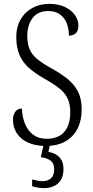

<svg xmlns="http://www.w3.org/2000/svg" viewBox="-20 -744 483 992"><path d="M217 10Q174 10 141.5 -1Q109 -12 88 -31Q67 -50 57 -74.5Q47 -99 47 -126Q47 -142 52.5 -155Q58 -168 68 -175.5Q78 -183 93 -183Q95 -139 109.5 -103.5Q124 -68 152 -47.5Q180 -27 221 -27Q281 -27 312 -62.5Q343 -98 343 -163Q343 -207 329 -236Q315 -265 285 -288.5Q255 -312 207 -339Q161 -365 129 -393.5Q97 -422 80.5 -460.5Q64 -499 64 -554Q64 -604 85.5 -642Q107 -680 145.5 -702Q184 -724 234 -724Q283 -724 316.5 -707.5Q350 -691 367.5 -665.5Q385 -640 385 -613Q385 -585 372 -572.5Q359 -560 336 -560Q336 -596 324.5 -624.5Q313 -653 289.5 -670Q266 -687 230 -687Q176 -687 148.5 -651Q121 -615 121 -558Q121 -517 133.5 -488.5Q146 -460 174 -437.5Q202 -415 247 -390Q293 -365 327.5 -337.5Q362 -310 382 -272.5Q402 -235 402 -180Q402 -120 379.5 -77.5Q357 -35 316 -12.5Q275 10 217 10ZM206 228Q193 228 177 225.5Q161 223 146 218V183Q161 187 174.5 189.5Q188 192 199 192Q227 192 243.5 177Q260 162 260 130Q260 100 241.5 86Q223 72 191 68L208 -9H241L230 41Q252 44 269.5 54.5Q287 65 297.5 83Q308 101 308 129Q308 178 280.5 203Q253 228 206 228Z"/></svg>

Font: Noto Serif Khmer Condensed Light
Style: Regular
Weight: 300
Width: 3
Designer: Danh Hong and the Monotype Design Team
Foundry: Monotype Imaging Inc.
Version: Version 2.004